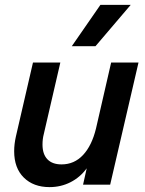

<svg xmlns="http://www.w3.org/2000/svg" viewBox="-20 -756 592 786"><path d="M391 -736H515L371 -567H274ZM435 -500H547L431 0H320L335 -67Q308 -30 268.5 -10Q229 10 183 10Q117 10 77.5 -29Q38 -68 38 -137Q38 -166 45 -197L115 -500H227L159 -206Q154 -187 154 -164Q154 -125 174 -104Q194 -83 232 -83Q284 -83 320 -121.5Q356 -160 373 -230Z"/></svg>

Font: CBA Beacon Sans Bold
Style: Italic
Weight: 700
Italic angle: -13°
Designer: Wei Huang
Foundry: Wei Huang
Version: Version 1.002